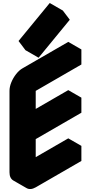

<svg xmlns="http://www.w3.org/2000/svg" viewBox="-20 -1203 603 1274"><path d="M130 -550Q130 -577 142 -606.5Q154 -636 174 -661.5Q194 -687 217 -700L520 -875V-775L217 -600V-380L520 -555V-455L217 -280V-60L520 -235V-135L217 40Q182 60 156 45Q130 30 130 -10ZM190 -881 397 -1133 443 -1072 236 -820ZM520 -235 217 -60 130 -110 433 -285ZM520 -555 217 -380 130 -430 433 -605ZM520 -875 217 -700Q194 -687 174 -661.5Q154 -636 142 -606.5Q130 -577 130 -550V-10Q130 30 156 45L69 -5Q43 -20 43 -60V-600Q43 -627 55 -656.5Q67 -686 87 -711.5Q107 -737 130 -750L433 -925ZM397 -1133 190 -881 103 -931 310 -1183ZM190 -881 236 -820 149 -870 103 -931Z"/></svg>

Font: Nabla Normal
Style: Regular
Weight: 400
Designer: Arthur Reinders Folmer
Version: Version 1.000